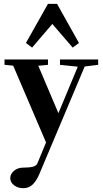

<svg xmlns="http://www.w3.org/2000/svg" viewBox="-20 -743 544 1016"><path d="M149.9 -491.2 117.2 -515.6 233.9 -722.7H281.7L397.9 -515.6L364.7 -491.2L256.8 -616.2ZM103 252.9Q74.7 252.9 54.4 237.3Q34.2 221.7 34.2 200.2Q34.2 177.7 54 160.9Q73.7 144 103 144Q137.7 144 155 138.9Q172.4 133.8 177.7 122.1L223.6 10.7L49.8 -395.5L3.9 -399.9V-428.2H233.9V-399.9L182.6 -395L289.1 -144L391.6 -390.1L297.4 -399.9V-428.2H499.5V-399.9L428.2 -391.1L188.5 177.2Q172.9 214.8 152.3 233.9Q131.8 252.9 103 252.9Z"/></svg>

Font: Elstob 14pt
Style: Bold
Weight: 700
Designer: Peter S. Baker
Version: Version 1.015